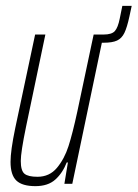

<svg xmlns="http://www.w3.org/2000/svg" viewBox="-20 -628 470 656"><path d="M430 -608 422 -571Q414 -534 405 -515.5Q396 -497 380 -489.5Q364 -482 334 -482H328L227 0H200L212 -73H208Q194 -37 169 -14.5Q144 8 101 8Q56 8 36 -11Q16 -30 16 -75Q16 -113 32 -190L100 -510H135L69 -195Q51 -108 51 -78Q51 -45 63.5 -34.5Q76 -24 108 -24Q149 -24 174.5 -54.5Q200 -85 214 -128.5Q228 -172 244 -246L294 -482L300 -510H334Q362 -510 372.5 -522Q383 -534 389 -564L398 -608Z"/></svg>

Font: Saira Ultra Condensed Thin
Style: Italic
Weight: 100
Width: 1
Italic angle: -12°
Designer: Hector Gatti with collaboration of the Omnibus-Type team
Foundry: Omnibus-Type
Version: Version 1.001; ttfautohint (v1.8)